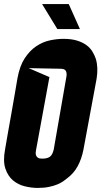

<svg xmlns="http://www.w3.org/2000/svg" viewBox="-21 -908 499 944"><path d="M291 -717Q330 -717 357.5 -708.5Q385 -700 403.5 -686.5Q422 -673 433 -655Q444 -637 450 -619Q463 -576 454 -521L389 -171Q380 -126 361 -91Q342 -56 310 -32Q303 -26 291 -17.5Q279 -9 261.5 -1.5Q244 6 219.5 11Q195 16 164 16Q134 16 101 8Q68 0 43 -21Q18 -42 5.5 -79Q-7 -116 4 -174Q8 -200 16.5 -246.5Q25 -293 34 -344.5Q43 -396 51.5 -445Q60 -494 65 -524Q76 -584 100.5 -621.5Q125 -659 157 -680.5Q189 -702 224 -709.5Q259 -717 291 -717ZM306 -534Q308 -551 302 -560.5Q296 -570 276 -570L120 -573L222 -529L156 -169Q155 -164 154.5 -157Q154 -150 156.5 -143.5Q159 -137 165.5 -132.5Q172 -128 186 -128Q212 -128 224.5 -137.5Q237 -147 243 -172ZM261 -765 186 -888H317L372 -765Z"/></svg>

Font: Relentless
Style: Condensed Bold Italic
Weight: 700
Width: 3
Italic angle: -7°
Designer: Sparks studio
Foundry: Sparks Studio
Version: Version 1.101